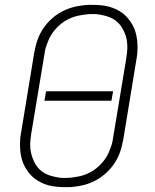

<svg xmlns="http://www.w3.org/2000/svg" viewBox="-20 -763 640 791"><path d="M249 8Q232 8 215 6.5Q198 5 182 1Q166 -3 151.5 -10Q137 -17 124 -26.5Q111 -36 101 -48.5Q91 -61 83 -75Q75 -89 70.5 -105Q66 -121 64 -137.5Q62 -154 62.5 -173.5Q63 -193 65 -205L121 -546Q124 -562 128 -577.5Q132 -593 138 -608Q144 -623 152.5 -637Q161 -651 172 -664Q183 -677 195.5 -688Q208 -699 222.5 -708Q237 -717 252.5 -723.5Q268 -730 283.5 -734Q299 -738 317.5 -740.5Q336 -743 347 -743H360Q377 -743 394 -741.5Q411 -740 427 -736Q443 -732 458 -725Q473 -718 485.5 -708.5Q498 -699 508 -686.5Q518 -674 526 -660Q534 -646 538.5 -630Q543 -614 545 -597.5Q547 -581 546.5 -561.5Q546 -542 544 -530L488 -189Q485 -173 481 -157.5Q477 -142 471 -127Q465 -112 456.5 -98Q448 -84 437 -71Q426 -58 413.5 -47Q401 -36 386.5 -27Q372 -18 357 -11.5Q342 -5 326 -1Q310 3 291.5 5.5Q273 8 263 8ZM238 -30H250Q263 -30 275.5 -31.5Q288 -33 301.5 -35.5Q315 -38 327.5 -42.5Q340 -47 352.5 -53.5Q365 -60 376 -69Q387 -78 396.5 -88Q406 -98 414 -109.5Q422 -121 427.5 -133.5Q433 -146 438 -160.5Q443 -175 444 -184L500 -521Q502 -535 503.5 -548.5Q505 -562 504.5 -575.5Q504 -589 501.5 -602Q499 -615 494 -626.5Q489 -638 482.5 -649Q476 -660 467 -669Q458 -678 447 -684.5Q436 -691 423.5 -695Q411 -699 395.5 -702Q380 -705 371 -705H359Q346 -705 333.5 -703.5Q321 -702 307.5 -699.5Q294 -697 281.5 -692.5Q269 -688 256.5 -681.5Q244 -675 233 -666Q222 -657 212.5 -647Q203 -637 195 -625.5Q187 -614 181.5 -601.5Q176 -589 171 -574.5Q166 -560 165 -551L109 -214Q107 -200 105.5 -186.5Q104 -173 104.5 -159.5Q105 -146 108 -133Q111 -120 115.5 -108.5Q120 -97 126.5 -86Q133 -75 142 -66Q151 -57 162 -50.5Q173 -44 185.5 -40Q198 -36 213.5 -33Q229 -30 238 -30ZM439 -348H163L170 -387H446Z"/></svg>

Font: Iosevka Aile XLt Obl
Style: Regular
Weight: 200
Italic angle: -9°
Designer: Belleve Invis
Foundry: Belleve Invis
Version: Version 31.1.0; ttfautohint (v1.8.4)